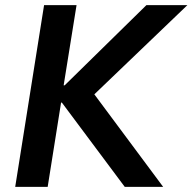

<svg xmlns="http://www.w3.org/2000/svg" viewBox="-20 -725 747 745"><path d="M39 0 151 -705H277L227 -394H231L548 -705H707L320 -334V-394L613 0H464L220 -327H217L165 0Z"/></svg>

Font: Nunito Sans 10pt SemiCondensed
Style: Bold Italic
Weight: 700
Width: 4
Italic angle: -9°
Designer: Vernon Adams
Foundry: Vernon Adams
Version: Version 3.101;gftools[0.9.27]